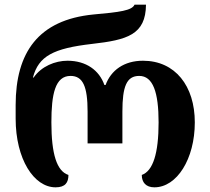

<svg xmlns="http://www.w3.org/2000/svg" viewBox="-20 -793 901 822"><path d="M218 9C260 9 273 -12 273 -44C223 -60 200 -134 200 -269C200 -390 216 -468 282 -468C335 -468 355 -423 355 -315V-179H504V-315C504 -423 522 -468 576 -468C635 -468 659 -398 659 -269C659 -136 635 -61 587 -44C587 -12 605 9 641 9C737 9 814 -112 814 -269C814 -425 730 -533 592 -533C511 -533 455 -492 432 -429H427C405 -492 349 -533 269 -533C216 -533 157 -509 124 -461H121C145 -553 209 -586 374 -605C524 -622 604 -644 605 -773H556C545 -748 493 -741 380 -731C144 -708 47 -568 47 -343V-285C47 -112 125 9 218 9Z"/></svg>

Font: Noto Serif Georgian Bold
Style: Regular
Weight: 700
Designer: Monotype Design Team, Akaki Razmadze
Foundry: Google LLC
Version: Version 2.003